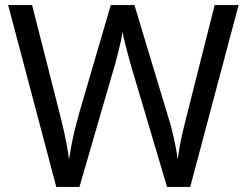

<svg xmlns="http://www.w3.org/2000/svg" viewBox="-20 -734 970 754"><path d="M917 -714 727 0H636L497 -468Q491 -489 485 -511Q479 -533 474 -553Q469 -573 465.5 -587.5Q462 -602 461 -609Q460 -602 457.5 -587.5Q455 -573 450 -553Q445 -533 439.5 -510.5Q434 -488 427 -465L292 0H201L12 -714H106L217 -278Q225 -247 231.5 -217.5Q238 -188 243 -160.5Q248 -133 251 -108Q255 -134 260.5 -163.5Q266 -193 273.5 -223Q281 -253 289 -283L415 -714H508L639 -280Q649 -249 656.5 -218Q664 -187 669.5 -159Q675 -131 678 -108Q681 -133 686 -160.5Q691 -188 698 -218Q705 -248 713 -279L823 -714Z"/></svg>

Font: Noto Sans Lisu
Style: Regular
Weight: 400
Designer: Monotype Design Team. David Williams.
Foundry: Monotype Imaging Inc.
Version: Version 2.102